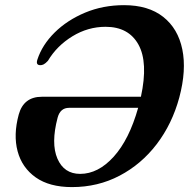

<svg xmlns="http://www.w3.org/2000/svg" viewBox="-20 -732 751 763"><path d="M54.5 -277Q74 -347.5 146.5 -347.5H540Q569.5 -484 530.2 -554.8Q491 -625.5 399.5 -625.5Q329.5 -625.5 267.8 -587.8Q206 -550 170.5 -490.5Q161 -480 153.5 -476.2Q146 -472.5 139.5 -473Q121.5 -473.5 128.5 -495Q147.5 -553.5 197.2 -602.8Q247 -652 318.2 -681.8Q389.5 -711.5 473 -711.5Q569.5 -711.5 628.5 -665Q687.5 -618.5 704.5 -535.8Q721.5 -453 692.5 -344.5Q664 -239.5 602.8 -159.2Q541.5 -79 455.2 -33.8Q369 11.5 266 11.5Q176.5 11.5 122 -27Q67.5 -65.5 50 -130.8Q32.5 -196 54.5 -277ZM298.5 -41Q370 -41 431.8 -109.2Q493.5 -177.5 529 -303.5H254.5Q219.5 -303.5 209 -264.5Q182 -162 208.2 -101.5Q234.5 -41 298.5 -41Z"/></svg>

Font: Fraunces 72pt Soft SemiBold
Style: Italic
Weight: 600
Italic angle: -16°
Version: Version 1.000;[b76b70a41]